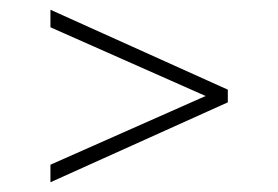

<svg xmlns="http://www.w3.org/2000/svg" viewBox="-20 -577 571 394"><path d="M83.5 -203V-239L415.5 -386V-374L83.5 -521V-557L447.5 -393V-367Z"/></svg>

Font: Encode Sans Condensed Thin Thin
Style: Regular
Weight: 250
Version: Version 3.002